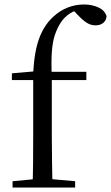

<svg xmlns="http://www.w3.org/2000/svg" viewBox="-20 -836 495 856"><path d="M36 0V-28L152 -39H192L315 -28V0ZM125 0Q127 -57 127.5 -114.5Q128 -172 128 -229V-479H33V-509L158 -520L128 -505V-511Q133 -606 154.5 -664.5Q176 -723 216 -760Q247 -789 282 -802.5Q317 -816 354 -816Q390 -816 418.5 -803Q447 -790 455 -764Q454 -746 441 -734.5Q428 -723 405 -723Q386 -723 368.5 -733.5Q351 -744 330 -766L303 -794V-803H344V-795Q316 -792 291 -775.5Q266 -759 250 -734Q234 -709 224 -678Q214 -647 211 -602.5Q208 -558 211 -493V-229Q211 -172 212 -114.5Q213 -57 214 0ZM170 -479V-516H365V-479Z"/></svg>

Font: Noto Serif KR ExtraLight
Style: Regular
Weight: 400
Version: Version 2.002-H1;hotconv 1.1.0;makeotfexe 2.6.0